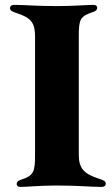

<svg xmlns="http://www.w3.org/2000/svg" viewBox="-20 -752 456 779"><path d="M62.5 6.4C87.4 6.4 145.6 0.7 207.4 0.7C301.8 0.7 346.6 6.4 392 6.4C403.4 6.4 409.1 1.1 409.1 -7.1C409.1 -16.3 401.6 -20.6 381.4 -27C320.3 -46.5 299.7 -69.2 299.7 -123.6V-605.1C299.7 -672.6 304.7 -686.4 357.2 -703.1C368.6 -706.7 374.3 -712.4 374.3 -720.2C374.3 -727.3 369.3 -732.2 359.4 -732.2C334.5 -732.2 276.3 -727.3 214.5 -727.3C120 -727.3 82.4 -732.2 36.9 -732.2C25.6 -732.2 20.6 -726.6 20.6 -718.8C20.6 -710.2 27.3 -705.3 47.6 -698.9C108.7 -679.3 122.2 -657.3 122.2 -603V-121.4C122.2 -54.7 116.5 -39.1 64.6 -22.7C53.3 -19.2 47.6 -13.5 47.6 -5.7C47.6 1.4 52.6 6.4 62.5 6.4Z"/></svg>

Font: Margiela Serif
Style: Bold
Weight: 700
Designer: Andreas Faust, Stefan Endress
Version: Version 1.002;FEAKit 1.0